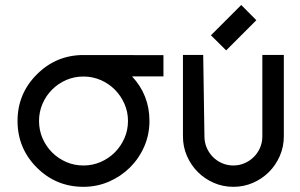

<svg xmlns="http://www.w3.org/2000/svg" viewBox="-20 -741 1192 764"><path d="M312 2.4Q203.1 2.4 126.5 -74.2Q49.8 -150.9 49.8 -259.8Q49.8 -368.2 126.5 -444.8Q203.6 -522 312 -522Q315.9 -522 395.5 -522Q475.1 -522 630.4 -521.5V-437H505.4Q574.7 -362.8 574.7 -259.8Q574.7 -205.6 554 -158Q533.2 -110.4 497.3 -74.7Q461.4 -39.1 413.6 -18.3Q365.7 2.4 312 2.4ZM312 -82.5Q348.1 -82.5 380.4 -96.4Q412.6 -110.4 436.8 -134.5Q460.9 -158.7 475.1 -190.9Q489.3 -223.1 489.3 -259.8Q489.3 -295.9 475.1 -328.1Q460.9 -360.4 436.8 -384.5Q412.6 -408.7 380.4 -422.6Q348.1 -436.5 312 -436.5Q275.4 -436.5 243.4 -422.6Q211.4 -408.7 187.3 -384.5Q163.1 -360.4 149.2 -328.1Q135.3 -295.9 135.3 -259.8Q135.3 -223.1 149.2 -190.9Q163.1 -158.7 187.3 -134.5Q211.4 -110.4 243.4 -96.4Q275.4 -82.5 312 -82.5Z M1109.4 -198.2Q1109.4 -157.2 1093.5 -120.6Q1077.6 -84 1050.3 -56.6Q1022.9 -29.3 986.3 -13.4Q949.7 2.4 908.7 2.4Q867.2 2.4 830.8 -13.4Q794.4 -29.3 767.1 -56.6Q739.7 -84 723.9 -120.4Q708 -156.7 708 -198.2V-522.5H788.6L793.5 -198.2Q793.5 -174.3 802.5 -153.3Q811.5 -132.3 827.1 -116.5Q842.8 -100.6 863.8 -91.6Q884.8 -82.5 908.7 -82.5Q932.1 -82.5 953.1 -91.6Q974.1 -100.6 990 -116.5Q1005.9 -132.3 1014.9 -153.3Q1023.9 -174.3 1023.9 -198.2V-522.5H1109.4ZM819.3 -600.6 939.9 -721.2 1000 -660.6 879.9 -540.5Z"/></svg>

Font: Proletarsk
Style: Regular
Weight: 400
Designer: Peter Wiegel, original typeface by Carl Albert Fahrenwaldt 1901
Foundry: Peter Wiegel
Version: Version 1.000 2010 initial release